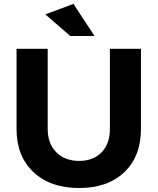

<svg xmlns="http://www.w3.org/2000/svg" viewBox="-20 -948 800 975"><path d="M64 -293V-700.2H222.2V-293Q222.2 -218.3 266.1 -174.6Q310.1 -130.9 381.8 -130.9Q453.1 -130.9 495.6 -174.3Q538.1 -217.8 538.1 -293V-700.2H695.8V-293Q695.8 -154.3 611.3 -73.7Q526.9 6.8 381.8 6.8Q235.8 6.8 149.9 -74Q64 -154.8 64 -293ZM210 -875 353 -928.2 460 -765.1H336.9Z"/></svg>

Font: Montserrat Semi Bold
Style: Regular
Weight: 600
Designer: Julieta Ulanovsky
Foundry: Julieta Ulanovsky
Version: Version 3.001;PS 003.001;hotconv 1.0.70;makeotf.lib2.5.58329